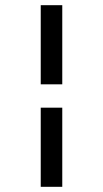

<svg xmlns="http://www.w3.org/2000/svg" viewBox="-20 -645 397 740"><path d="M220 -320V-625H137V-320ZM137 -230V75H220V-230Z"/></svg>

Font: Charger Monospace
Style: Regular
Weight: 400
Designer: Jasper
Foundry: Cannot Into Space Fonts
Version: Version 0.980